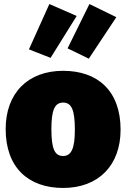

<svg xmlns="http://www.w3.org/2000/svg" viewBox="-20 -907 624 949"><path d="M224 -887 123 -663 230 -621 359 -828ZM422 -887 314 -668 419 -617 555 -822ZM292 -557C117 -557 8 -446 8 -269C8 -79 120 22 292 22C467 22 576 -90 576 -266C576 -457 464 -557 292 -557ZM292 -400C333 -400 350 -365 350 -266C350 -174 333 -136 292 -136C251 -136 234 -170 234 -269C234 -362 250 -400 292 -400Z"/></svg>

Font: Fira Sans Ultra
Style: Regular
Weight: 950
Designer: Carrois Corporate & Edenspiekermann AG
Foundry: Carrois Corporate GbR & Edenspiekermann AG
Version: Version 4.203;PS 004.203;hotconv 1.0.88;makeotf.lib2.5.64775